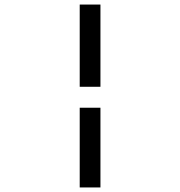

<svg xmlns="http://www.w3.org/2000/svg" viewBox="-20 -672 790 843"><path d="M330 -291V-652H421V-291ZM330 151V-199H421V151Z"/></svg>

Font: Inconsolata ExtraExpanded Medium
Style: Regular
Weight: 500
Width: 8
Monospace: yes
Designer: Raph Levien, Cyreal, Brenton Simpson
Foundry: Raph Levien, Cyreal, Google
Version: Version 3.001; ttfautohint (v1.8.2.53-6de2)